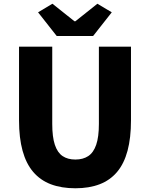

<svg xmlns="http://www.w3.org/2000/svg" viewBox="-20 -995 803 1029"><path d="M384 14Q309 14 252.5 -7.5Q196 -29 158 -73.5Q120 -118 101 -187Q82 -256 82 -350V-745H260V-331Q260 -261 274 -219Q288 -177 315.5 -158.5Q343 -140 384 -140Q425 -140 453 -158.5Q481 -177 495.5 -219Q510 -261 510 -331V-745H682V-350Q682 -256 663.5 -187Q645 -118 607.5 -73.5Q570 -29 514 -7.5Q458 14 384 14ZM284 -802 184 -929 261 -975 379 -881H384L502 -975L579 -929L479 -802Z"/></svg>

Font: Noto Sans SC Black
Style: Regular
Weight: 900
Designer: Ryoko NISHIZUKA  (kana, bopomofo & ideographs); Paul D. Hunt (Latin, Greek & Cyrillic); Sandoll Communications , Soo-you
Foundry: Adobe
Version: Version 2.004-H2;hotconv 1.0.118;makeotfexe 2.5.65603